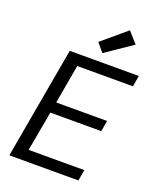

<svg xmlns="http://www.w3.org/2000/svg" viewBox="-168 -1033 924 1131"><g transform="rotate(20 294.0 -467.5)"><path d="M31 0 155 -700H588L576 -631H227L184 -387H503L491 -319H172L127 -69H476L464 0ZM340 -753 295 -807 447 -935 507 -867Z"/></g></svg>

Font: DM Sans 9pt
Style: Italic
Weight: 400
Italic angle: -10°
Designer: Colophon Foundry, Jonny Pinhorn
Foundry: Colophon Foundry
Version: Version 4.004